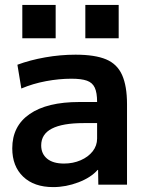

<svg xmlns="http://www.w3.org/2000/svg" viewBox="-20 -753 597 783"><path d="M197 10Q119 10 74.5 -32.5Q30 -75 30 -148Q30 -239 101 -288Q172 -337 303 -337H376Q376 -375 366.5 -395.5Q357 -416 334.5 -424Q312 -432 271 -432Q221 -432 167.5 -422Q114 -412 67 -392L51 -489Q102 -508 164 -519Q226 -530 288 -530Q367 -530 412.5 -511Q458 -492 478 -447Q498 -402 498 -328V0H381L380 -60H378Q351 -29 300 -9.5Q249 10 197 10ZM241 -86Q278 -86 309 -99.5Q340 -113 358 -136Q376 -159 376 -188V-251H321Q235 -251 191.5 -228.5Q148 -206 148 -160Q148 -126 172 -106Q196 -86 241 -86ZM328 -597V-733H464V-597ZM71 -597V-733H207V-597Z"/></svg>

Font: M PLUS 1 SemiBold
Style: Regular
Weight: 600
Designer: Coji Morishita
Foundry: UNDERFOREST DESIGN
Version: Version 1.001